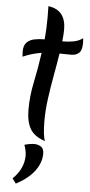

<svg xmlns="http://www.w3.org/2000/svg" viewBox="-68 -787 537 1150"><g transform="rotate(5 200.5 -212.0)"><path d="M211 -63Q211 -21 214.5 10.5Q218 42 225 57Q160 36 135 -7Q110 -50 110 -122Q110 -205 127.5 -287.5Q145 -370 159 -468Q134 -464 106.5 -456.5Q79 -449 47 -435Q47 -442 46 -449.5Q45 -457 45 -465Q45 -502 62 -520Q79 -538 107.5 -544Q136 -550 170 -550Q173 -581 174.5 -615Q176 -649 176 -685Q176 -701 175.5 -717.5Q175 -734 175 -750Q281 -736 281 -618Q281 -602 279.5 -584Q278 -566 276 -547Q311 -547 343.5 -553Q376 -559 399 -577Q399 -571 400 -564Q401 -557 401 -550Q401 -504 383 -488Q365 -472 336 -472Q317 -472 299.5 -472.5Q282 -473 266 -473Q256 -409 243 -338.5Q230 -268 220.5 -198Q211 -128 211 -63ZM104 90Q116 86 132.5 83Q149 80 163 80Q185 80 203 91Q221 102 221 134Q221 187 184 237Q147 287 73 326L51 296Q83 266 100 229.5Q117 193 117 155Q117 139 113.5 122.5Q110 106 104 90Z"/></g></svg>

Font: Merienda Medium
Style: Regular
Weight: 500
Designer: Eduardo Rodriguez Tunni
Foundry: Eduardo Rodriguez Tunni
Version: Version 2.001; ttfautohint (v1.8.4.7-5d5b)